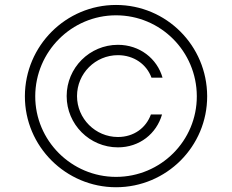

<svg xmlns="http://www.w3.org/2000/svg" viewBox="-20 -759 955 790"><path d="M457.4 11.4C665.1 11.4 833.1 -156.6 832.4 -363.6C831.7 -570.7 665.1 -738.6 457.4 -738.6C251.1 -738.6 83.1 -570.7 82.4 -363.6C81.7 -156.6 251.1 11.4 457.4 11.4ZM457.4 -31.2C273.8 -31.2 124.3 -180.8 125 -363.6C125.7 -546.9 274.5 -696 457.4 -696C641 -696 789.1 -547.6 789.8 -363.6C790.5 -180 641.7 -31.2 457.4 -31.2ZM254.3 -363.6C254.3 -247.2 348.7 -152.7 465.2 -152.7C554.7 -152.7 623.9 -209.2 646.7 -288H600.9C581 -233 530.9 -195.3 465.2 -195.3C372.5 -195.3 296.9 -271 296.9 -363.6C296.9 -457 372.5 -532 465.2 -532C530.9 -532 583.5 -494.3 603.3 -439.3H648.8C626.4 -518.1 554.7 -574.6 465.2 -574.6C348.7 -574.6 254.3 -480.1 254.3 -363.6Z"/></svg>

Font: Karasuma Gothic
Style: Thin
Weight: 200
Designer: Rasmus Andersson / Ryoko Ishizuka
Foundry: rsms
Version: Version 1.00